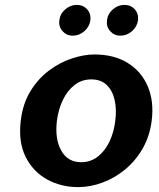

<svg xmlns="http://www.w3.org/2000/svg" viewBox="-20 -753 650 786"><path d="M300 13Q229.5 13 172.2 -18.8Q115 -50.5 84.8 -111.2Q54.5 -172 65 -259Q73.5 -329.5 105.2 -380.8Q137 -432 181.5 -465Q226 -498 275 -514Q324 -530 367 -530Q446.5 -530 502.5 -495.5Q558.5 -461 584.8 -399.8Q611 -338.5 601 -259Q593 -195.5 564 -145Q535 -94.5 492.2 -59.2Q449.5 -24 399.5 -5.5Q349.5 13 300 13ZM312 -89Q351 -89 380.5 -112Q410 -135 428.2 -173.5Q446.5 -212 452 -259Q458 -305.5 449.2 -344Q440.5 -382.5 416.8 -405.2Q393 -428 354 -428Q315 -428 285.5 -405.2Q256 -382.5 237.5 -344Q219 -305.5 213 -259Q204 -184 230.8 -136.5Q257.5 -89 312 -89ZM278 -607Q252.5 -607 236 -625.5Q219.5 -644 223 -670Q226 -696.5 247.2 -714.8Q268.5 -733 294 -733Q320.5 -733 336.8 -714.8Q353 -696.5 350 -670Q346.5 -644 325.5 -625.5Q304.5 -607 278 -607ZM473 -607Q447.5 -607 431 -625.5Q414.5 -644 418 -670Q421 -696.5 442.2 -714.8Q463.5 -733 489 -733Q515.5 -733 531.8 -714.8Q548 -696.5 545 -670Q541.5 -644 520.5 -625.5Q499.5 -607 473 -607Z"/></svg>

Font: Expletus Sans
Style: Bold Italic
Weight: 700
Italic angle: -7°
Version: Version 7.500